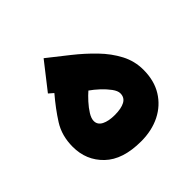

<svg xmlns="http://www.w3.org/2000/svg" viewBox="-137 -644 770 770"><g transform="rotate(-45 248.0 -258.5)"><path d="M138.7 -385.3 119.1 -402.3 207 -514.6Q250 -481 293.9 -446Q337.9 -411.1 375 -372.8Q412.1 -334.5 434.8 -291.3Q457.5 -248 457.5 -198.7Q457.5 -137.2 430.4 -93.3Q403.3 -49.3 356 -25.6Q308.6 -2 248 -2Q144 -2 91.1 -53Q38.1 -104 38.1 -180.7Q38.1 -243.2 67.9 -290.3Q97.7 -337.4 138.7 -385.3ZM325.2 -197.3Q325.2 -211.4 311.8 -229.7Q298.3 -248 279.1 -265.9Q259.8 -283.7 242.2 -295.9Q227.5 -283.2 210.9 -264.9Q194.3 -246.6 182.6 -227.8Q170.9 -209 170.9 -194.3Q170.9 -172.9 192.1 -162.1Q213.4 -151.4 247.6 -151.4Q284.7 -151.4 304.9 -162.4Q325.2 -173.3 325.2 -197.3Z"/></g></svg>

Font: Vazirmatn UI Black
Style: Regular
Weight: 900
Designer: Saber Rastikerdar
Foundry: Saber Rastikerdar
Version: Version 33.003